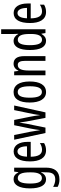

<svg xmlns="http://www.w3.org/2000/svg" viewBox="1107 -1907 1040 3294"><g transform="rotate(-90 1627.0 -260.0)"><path d="M199 -547C101 -547 42 -452 42 -266C42 -85 98 10 196 10C250 10 288 -18 317 -75H321C318 -43 317 -13 317 9V25C317 129 275 168 193 168C153 168 113 156 68 132V209C107 230 146 240 195 240C337 240 398 155 398 6V-537H330L321 -466H316C287 -523 250 -547 199 -547ZM216 -475C286 -475 317 -412 317 -270V-245C317 -123 283 -61 219 -61C155 -61 125 -123 125 -265C125 -402 153 -475 216 -475Z M677 -546C564 -546 505 -447 505 -265C505 -109 558 10 695 10C741 10 782 -1 820 -24V-96C780 -70 743 -59 704 -59C625 -59 587 -123 585 -253H840V-309C840 -442 787 -546 677 -546ZM677 -480C737 -480 764 -405 764 -317H586C591 -428 622 -480 677 -480Z M1190 -325 1252 0H1346L1464 -537H1385L1318 -212C1309 -164 1303 -124 1301 -98H1298C1288 -170 1279 -227 1271 -264L1216 -537H1126L1070 -265C1057 -202 1049 -146 1043 -98H1040C1032 -155 1022 -214 1012 -269L958 -537H877L992 0H1085L1151 -325C1158 -361 1164 -404 1170 -443H1172C1177 -406 1183 -363 1190 -325Z M1876 -269C1876 -452 1810 -547 1696 -547C1572 -547 1515 -446 1515 -269C1515 -101 1575 10 1694 10C1819 10 1876 -102 1876 -269ZM1598 -269C1598 -407 1627 -476 1696 -476C1763 -476 1794 -407 1794 -269C1794 -130 1763 -61 1696 -61C1628 -61 1598 -132 1598 -269Z M2180 -547C2129 -547 2085 -517 2062 -464H2057L2048 -537H1983V0H2064V-279C2064 -417 2092 -475 2162 -475C2210 -475 2230 -432 2230 -348V0H2311V-364C2311 -488 2266 -547 2180 -547Z M2573 10C2625 10 2662 -17 2691 -68H2696L2707 0H2772V-760H2691V-542C2691 -521 2692 -498 2694 -468H2690C2663 -519 2619 -547 2570 -547C2471 -547 2416 -447 2416 -268C2416 -87 2470 10 2573 10ZM2592 -59C2528 -59 2499 -130 2499 -268C2499 -402 2527 -475 2590 -475C2660 -475 2691 -412 2691 -274V-244C2691 -120 2657 -59 2592 -59Z M3051 -546C2938 -546 2879 -447 2879 -265C2879 -109 2932 10 3069 10C3115 10 3156 -1 3194 -24V-96C3154 -70 3117 -59 3078 -59C2999 -59 2961 -123 2959 -253H3214V-309C3214 -442 3161 -546 3051 -546ZM3051 -480C3111 -480 3138 -405 3138 -317H2960C2965 -428 2996 -480 3051 -480Z"/></g></svg>

Font: Noto Sans Gurmukhi UI ExtraCondensed
Style: Regular
Weight: 400
Width: 2
Designer: Jelle Bosma - Monotype Design Team
Foundry: Monotype Imaging Inc.
Version: Version 2.004